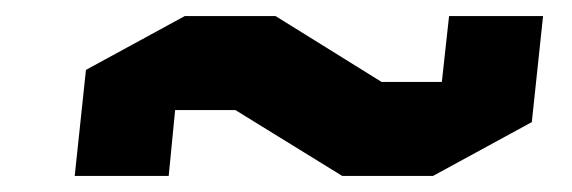

<svg xmlns="http://www.w3.org/2000/svg" viewBox="-20 -392 712 239"><path d="M273 -255H198L190 -173H73L87 -305L210 -372H323L455 -290H530L539 -372H656L642 -240L519 -173H406Z"/></svg>

Font: Quantico
Style: Bold Italic
Weight: 700
Italic angle: -12°
Designer: Matt Desmond
Foundry: MADtype
Version: Version 2.002